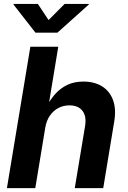

<svg xmlns="http://www.w3.org/2000/svg" viewBox="-20 -968 657 988"><path d="M212.9 -311 161.6 0H15.6L136.2 -727.5H279.8L226.6 -404.8H211.9Q234.4 -450.7 262.7 -482.7Q291 -514.6 327.1 -531.5Q363.3 -548.3 408.7 -548.3Q465.3 -548.3 504.9 -523.9Q544.4 -499.5 561.5 -453.4Q578.6 -407.2 567.9 -343.3L511.2 0H364.7L417.5 -317.4Q426.3 -369.1 404.5 -397.5Q382.8 -425.8 336.9 -425.8Q306.6 -425.8 280.8 -412.4Q254.9 -398.9 237.1 -373.5Q219.2 -348.1 212.9 -311ZM174.8 -947.8 230 -864.7 312.5 -947.8H438L437 -944.8L275.4 -799.8H162.6L49.3 -944.8L50.3 -947.8Z"/></svg>

Font: Inter 17pt
Style: Bold Italic
Weight: 700
Italic angle: -9.3988°
Version: Version 4.001;git-66647c0bb